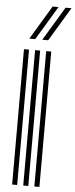

<svg xmlns="http://www.w3.org/2000/svg" viewBox="-68 -1103 444 1136"><g transform="rotate(5 154.5 -535.0)"><path d="M182 0V-804H212V0ZM50 0V-804H80V0ZM116 0V-804H146V0ZM111 -869 232 -1070H197L76 -869ZM188 -869 309 -1070H274L153 -869Z"/></g></svg>

Font: Zen Tokyo Zoo
Style: Regular
Weight: 400
Designer: Yoshimichi Ohira
Foundry: A-1 Corp ZenFonts
Version: Version 1.002; ttfautohint (v1.8.3)